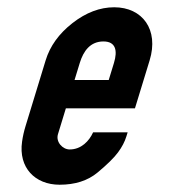

<svg xmlns="http://www.w3.org/2000/svg" viewBox="-20 -502 478 528"><path d="M171.6 -91C152 -91 132.9 -111.7 139.4 -133L161.1 -204H351.1L391.5 -336C417.4 -420.6 371.7 -482 294.1 -482C254.8 -482 216.5 -467.5 179.3 -438.5C142.1 -409.5 117.5 -375.3 105.5 -336L50.2 -155C45.9 -141 42.7 -126.8 40.7 -112.5C30.4 -41 76.3 6 143.9 6C186.6 6 221.3 -5.2 248.2 -27.5C275 -49.8 293.8 -68.3 304.6 -83C315.5 -97.7 323.1 -112.3 327.6 -127L331 -138H236C225.3 -114.3 203.5 -91 171.6 -91ZM264.4 -388C298.4 -388 303.7 -362.8 293.4 -329L279 -282H185L199.4 -329C209.5 -362.2 228.7 -388 264.4 -388Z"/></svg>

Font: Din Kursivschrift
Style: Eng
Weight: 400
Version: Version 1.089